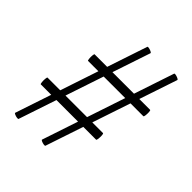

<svg xmlns="http://www.w3.org/2000/svg" viewBox="-166 -582 764 764"><g transform="rotate(45 216.5 -200.0)"><path d="M63 82Q63 85 55.5 84Q48 83 41.5 80Q35 77 36 75L222 -482Q223 -485 230 -483.5Q237 -482 243.5 -479Q250 -476 249 -473ZM28 -77Q26 -77 25 -86.5Q24 -96 25 -105.5Q26 -115 28 -115H340Q343 -115 343.5 -105.5Q344 -96 343 -86.5Q342 -77 339 -77ZM214 82Q214 85 206.5 84Q199 83 192.5 80Q186 77 187 75L373 -482Q374 -485 381 -483.5Q388 -482 394.5 -479Q401 -476 400 -473ZM95 -276Q93 -276 92 -285.5Q91 -295 92 -304Q93 -313 95 -313H407Q410 -313 410.5 -304Q411 -295 410 -285.5Q409 -276 406 -276Z"/></g></svg>

Font: Cormorant Garamond Light Light
Style: Italic
Weight: 300
Italic angle: -10°
Version: Version 4.001